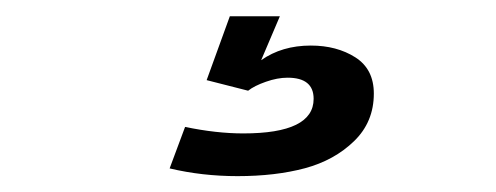

<svg xmlns="http://www.w3.org/2000/svg" viewBox="-20 -20 610 236"><path d="M262.5 0H324L301 54Q326.5 36 362 36Q394 36 416.8 50.5Q439.5 65 439.5 95Q439.5 130 415.2 153.5Q391 177 354.8 186.8Q318.5 196.5 272 196.5Q228.5 196.5 188.5 187L207.5 136Q246 144 279 144Q365.5 144 365.5 101.5Q365.5 75.5 333.5 75.5Q321 75.5 306.8 80.5Q292.5 85.5 285 91.5L234 78.5Z"/></svg>

Font: League Mono Narrow
Style: Regular
Weight: 400
Width: 3
Designer: Tyler Finck
Foundry: The League of Moveable Type / Tyler Finck
Version: Version 2.210